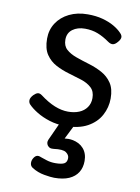

<svg xmlns="http://www.w3.org/2000/svg" viewBox="-88 -578 662 907"><g transform="rotate(10 243.0 -125.0)"><path d="M244 19Q204 19 169 8Q134 -3 107 -19.5Q80 -36 64 -53Q57 -61 57.5 -72.5Q58 -84 71 -98Q82 -109 91 -111Q100 -113 111 -105Q148 -77 181.5 -63.5Q215 -50 246 -50Q276 -50 299 -59.5Q322 -69 335.5 -88Q349 -107 349 -133Q349 -165 330 -182.5Q311 -200 281.5 -209.5Q252 -219 219 -228.5Q186 -238 156.5 -253.5Q127 -269 108 -297Q89 -325 89 -373Q89 -415 110.5 -448Q132 -481 170.5 -500Q209 -519 259 -519Q299 -519 330.5 -510.5Q362 -502 385.5 -488.5Q409 -475 424 -459Q435 -448 433.5 -437.5Q432 -427 421 -415Q410 -402 399.5 -400.5Q389 -399 376 -408Q348 -428 320 -439Q292 -450 258 -450Q222 -450 198.5 -432.5Q175 -415 175 -383Q175 -353 193.5 -336.5Q212 -320 241.5 -309.5Q271 -299 304.5 -289Q338 -279 367.5 -263Q397 -247 415.5 -219.5Q434 -192 434 -146Q434 -103 413.5 -65Q393 -27 351 -4Q309 19 244 19ZM236 269Q220 269 188 263.5Q156 258 129 241Q118 234 116.5 222.5Q115 211 120 200Q127 186 136 182Q145 178 158 184Q169 188 188 194Q207 200 229 200Q260 200 272.5 192.5Q285 185 285 166Q285 151 269.5 140Q254 129 210 135Q199 136 193 134Q187 132 181 125Q176 118 175.5 111Q175 104 178 97L228 -13H298L239 105L209 89Q254 72 289 78Q324 84 344 107Q364 130 364 166Q364 198 349.5 221Q335 244 307 256.5Q279 269 236 269Z"/></g></svg>

Font: Playwrite ID
Style: Regular
Weight: 400
Designer: Veronika Burian, José Scaglione
Foundry: TypeTogether
Version: Version 1.002